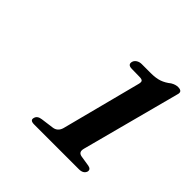

<svg xmlns="http://www.w3.org/2000/svg" viewBox="-108 -802 535 535"><g transform="rotate(45 159.0 -535.0)"><path d="M177.5 -659 207.5 -658.5Q217 -658.5 219.8 -654.8Q222.5 -651 219 -639.5L159 -408Q156.5 -399 150.8 -393.8Q145 -388.5 136.5 -387.5L99 -382.5Q83.5 -380.5 80.5 -369.5Q76.5 -357 94 -357H270.5Q287.5 -357 292 -369.5Q294.5 -380 282 -382.5L250.5 -387.5Q242.5 -389 240 -394Q237.5 -399 240 -408L317 -699Q322 -714.5 304 -714.5Q299 -714.5 294 -713Q289 -711.5 283 -708Q270 -697.5 256.5 -692.8Q243 -688 222.5 -688H187Q178.5 -688 172 -684Q165.5 -680 163.5 -673.5Q161.5 -666.5 164.8 -662.8Q168 -659 177.5 -659Z"/></g></svg>

Font: Fraunces
Style: Italic
Weight: 400
Italic angle: -16°
Version: Version 1.000;[b76b70a41]